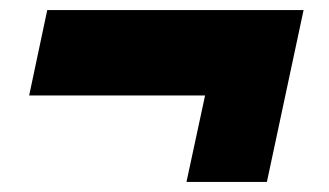

<svg xmlns="http://www.w3.org/2000/svg" viewBox="-20 -451 655 382"><path d="M584 -431 511 -89H351L388 -261H38L74 -431Z"/></svg>

Font: Raleway Thin Black
Style: Italic
Weight: 900
Italic angle: -12°
Version: Version 4.026